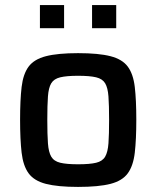

<svg xmlns="http://www.w3.org/2000/svg" viewBox="-20 -727 615 755"><path d="M287 8Q207 8 160.5 -4Q114 -16 92.5 -45.5Q71 -75 65 -126.5Q59 -178 59 -256Q59 -334 65 -385Q71 -436 92.5 -465Q114 -494 160.5 -506Q207 -518 287 -518Q368 -518 414.5 -506Q461 -494 482.5 -465Q504 -436 510 -385Q516 -334 516 -256Q516 -178 510 -126.5Q504 -75 482.5 -45.5Q461 -16 414.5 -4Q368 8 287 8ZM287 -81Q333 -81 358 -87Q383 -93 393.5 -111Q404 -129 406.5 -163.5Q409 -198 409 -256Q409 -313 406.5 -347.5Q404 -382 393.5 -399.5Q383 -417 358 -423Q333 -429 287 -429Q242 -429 217 -423Q192 -417 181.5 -399.5Q171 -382 168.5 -347.5Q166 -313 166 -256Q166 -198 168.5 -163.5Q171 -129 181.5 -111Q192 -93 217 -87Q242 -81 287 -81ZM137 -616V-707H232V-616ZM342 -616V-707H437V-616Z"/></svg>

Font: Saira Medium
Style: Regular
Weight: 500
Designer: Hector Gatti with collaboration of the Omnibus-Type team
Foundry: Omnibus-Type
Version: Version 1.100; ttfautohint (v1.8.3)